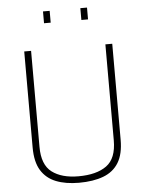

<svg xmlns="http://www.w3.org/2000/svg" viewBox="-60 -948 758 1004"><g transform="rotate(-5 319.0 -445.5)"><path d="M314 9Q244 9 193.5 -11Q143 -31 115.5 -75.5Q88 -120 88 -196V-700H124V-196Q124 -102 175 -63.5Q226 -25 314 -25Q409 -25 461.5 -63Q514 -101 514 -196V-700H550V-196Q550 -121 522.5 -76Q495 -31 442 -11Q389 9 314 9ZM400 -838V-900H435V-838ZM204 -838V-900H239V-838Z"/></g></svg>

Font: TitilliumWeb ExtraLight
Style: Regular
Weight: 400
Designer: Mohamed Gaber, Accademia di Belle Arti di Urbino and others
Foundry: Kief Type Foundry, Accademia di Belle Arti di Urbino and others
Version: Version 3.000; ttfautohint (v1.8.2)